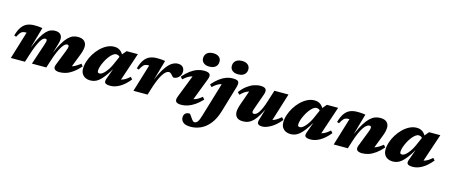

<svg xmlns="http://www.w3.org/2000/svg" viewBox="-56 -1456 5706 2441"><g transform="rotate(15 2797.0 -235.0)"><path d="M803 -39.5 764 -91Q793 -90 818.2 -96.2Q843.5 -102.5 871.2 -118.2Q899 -134 935.5 -162L959 -132Q912 -78.5 867.5 -46.2Q823 -14 780 0.5Q737 15 693.5 15Q645 15 626.5 -5.2Q608 -25.5 624 -66L700.5 -260.5Q712 -290 716 -304.2Q720 -318.5 720 -326.5Q720 -338 714.8 -344.5Q709.5 -351 697.5 -351Q685 -351 669.2 -339.5Q653.5 -328 634.2 -299.2Q615 -270.5 592.5 -219.8Q570 -169 545 -90.5L516 0H326.5L415 -266Q421.5 -285.5 425 -298Q428.5 -310.5 430 -318Q431.5 -325.5 431.5 -330Q431.5 -340.5 426 -345.5Q420.5 -350.5 410.5 -350.5Q395.5 -350.5 379.5 -337.5Q363.5 -324.5 345.8 -294.5Q328 -264.5 307.5 -214.5Q287 -164.5 263.5 -90.5L235 0H49L159.5 -362.5Q157.5 -362.5 155.8 -362.5Q154 -362.5 152 -362.5Q128 -362.5 111.2 -357.2Q94.5 -352 79.5 -334Q64.5 -316 44 -278L16.5 -287.5Q37.5 -361.5 67.8 -403Q98 -444.5 138.8 -461.5Q179.5 -478.5 232.5 -478.5Q253.5 -478.5 269.2 -477.8Q285 -477 301 -475.5Q317 -474 338 -470.5L259 -194L263.5 -203Q297.5 -288 328.5 -342.2Q359.5 -396.5 388.5 -426.5Q417.5 -456.5 446.2 -468Q475 -479.5 504.5 -479.5Q550.5 -479.5 574.2 -457.5Q598 -435.5 598 -394Q598 -380.5 595.2 -364.8Q592.5 -349 587 -331.5L545 -189H543.5Q579 -276.5 611.8 -333.2Q644.5 -390 675.8 -421.8Q707 -453.5 738.5 -466.5Q770 -479.5 803 -479.5Q863 -479.5 890.8 -452.2Q918.5 -425 918.5 -383.5Q918.5 -363 912.5 -334.2Q906.5 -305.5 891.5 -267.5Z M1291 -58 1346 -211.5H1349Q1306.5 -139 1272.2 -94.2Q1238 -49.5 1208.8 -25.8Q1179.5 -2 1151.8 6.5Q1124 15 1094.5 15Q1061 15 1033 1.5Q1005 -12 987.8 -38.8Q970.5 -65.5 970.5 -106Q970.5 -154.5 987.8 -206.8Q1005 -259 1035.2 -307.2Q1065.5 -355.5 1105.2 -394.2Q1145 -433 1190.8 -455.8Q1236.5 -478.5 1284 -478.5Q1329 -478.5 1361.5 -455.8Q1394 -433 1417.5 -380.5L1393 -345.5Q1385 -368.5 1370.5 -380.2Q1356 -392 1332.5 -392Q1311 -392 1287.5 -373.5Q1264 -355 1241.5 -324.8Q1219 -294.5 1201 -259Q1183 -223.5 1172 -189.8Q1161 -156 1161 -131Q1161 -114 1167.2 -107.5Q1173.5 -101 1189.5 -101Q1205 -101 1223.8 -113.8Q1242.5 -126.5 1261.8 -149Q1281 -171.5 1299.2 -200.5Q1317.5 -229.5 1331.5 -262L1390 -395L1448.5 -464.5H1596.5L1453 -36.5L1421 -90Q1451 -91 1477 -97.8Q1503 -104.5 1528.8 -120.2Q1554.5 -136 1584.5 -163L1609.5 -134.5Q1545 -56 1482.5 -20.5Q1420 15 1361.5 15Q1310 15 1293 -1.2Q1276 -17.5 1291 -58Z M1773 -362.5Q1771 -362.5 1769.2 -362.5Q1767.5 -362.5 1765.5 -362.5Q1741.5 -362.5 1724.8 -357.2Q1708 -352 1693 -334Q1678 -316 1657.5 -278L1630 -287.5Q1651 -361.5 1681.2 -403Q1711.5 -444.5 1752.2 -461.5Q1793 -478.5 1846 -478.5Q1869 -478.5 1885.5 -477.8Q1902 -477 1917.8 -475.2Q1933.5 -473.5 1953.5 -470.5L1874.5 -194L1877 -203Q1920 -306.5 1960.8 -367Q2001.5 -427.5 2041.2 -453.5Q2081 -479.5 2121 -479.5Q2164.5 -479.5 2186.5 -456.8Q2208.5 -434 2208.5 -396.5Q2208.5 -369 2194.8 -345.5Q2181 -322 2159.2 -308Q2137.5 -294 2112.5 -294Q2106.5 -294 2098.2 -301.5Q2090 -309 2079.5 -321.5Q2069 -334 2058.8 -340.8Q2048.5 -347.5 2037.5 -347.5Q2023.5 -347.5 2008 -337.8Q1992.5 -328 1976 -307.8Q1959.5 -287.5 1942.8 -256.2Q1926 -225 1908.8 -181.8Q1891.5 -138.5 1874.5 -83L1849 0H1662.5Z M2227.5 -80 2360 -418.5 2398 -375.5Q2363.5 -376.5 2336 -370Q2308.5 -363.5 2282 -346.8Q2255.5 -330 2223.5 -301L2197 -330Q2245 -384.5 2290.2 -417.5Q2335.5 -450.5 2378.8 -465Q2422 -479.5 2463.5 -479.5Q2525 -479.5 2541.2 -456.5Q2557.5 -433.5 2538 -385L2405.5 -39.5L2364 -91Q2399.5 -89.5 2427.2 -95.2Q2455 -101 2480.8 -115.8Q2506.5 -130.5 2536 -155L2561 -124.5Q2514.5 -75.5 2469.5 -44.8Q2424.5 -14 2380.8 0.5Q2337 15 2294 15Q2240.5 15 2223.8 -6.8Q2207 -28.5 2227.5 -80ZM2410 -631Q2410 -658.5 2422.5 -679.5Q2435 -700.5 2459.8 -712.5Q2484.5 -724.5 2521 -724.5Q2569 -724.5 2596.8 -701.8Q2624.5 -679 2624.5 -640Q2624.5 -612.5 2612 -591.5Q2599.5 -570.5 2574.8 -558.5Q2550 -546.5 2513 -546.5Q2465.5 -546.5 2437.8 -569.5Q2410 -592.5 2410 -631Z M2788.5 -631Q2788.5 -658.5 2801 -679.5Q2813.5 -700.5 2838.5 -712.5Q2863.5 -724.5 2900 -724.5Q2948 -724.5 2975.8 -701.8Q3003.5 -679 3003.5 -640Q3003.5 -612.5 2991 -591.5Q2978.5 -570.5 2953.8 -558.5Q2929 -546.5 2891.5 -546.5Q2844 -546.5 2816.2 -569.5Q2788.5 -592.5 2788.5 -631ZM2816 -44.5Q2784.5 62.5 2732.5 128.2Q2680.5 194 2616 224Q2551.5 254 2481.5 254Q2412.5 254 2382.5 228.2Q2352.5 202.5 2352.5 162.5Q2352.5 134 2370.2 114.2Q2388 94.5 2425 94.5Q2431 94.5 2440.8 105.8Q2450.5 117 2464.5 139.5Q2478.5 161.5 2490.8 173.5Q2503 185.5 2511.5 185.5Q2524.5 185.5 2535.2 180Q2546 174.5 2555 162Q2564 149.5 2572.5 129.2Q2581 109 2589.5 80L2739 -418.5L2777 -375.5Q2743.5 -376.5 2717.2 -370Q2691 -363.5 2665.5 -347.2Q2640 -331 2609 -302.5L2582.5 -331.5Q2629 -385 2673 -417.5Q2717 -450 2759.2 -464.8Q2801.5 -479.5 2842.5 -479.5Q2883.5 -479.5 2902.8 -470Q2922 -460.5 2924.5 -439.5Q2927 -418.5 2917 -385Z M3301.5 -59 3359 -252 3363.5 -242.5Q3330.5 -173.5 3301.2 -124.2Q3272 -75 3242.2 -44.2Q3212.5 -13.5 3179.2 0.8Q3146 15 3106 15Q3049.5 15 3023.5 -12.2Q2997.5 -39.5 2997.5 -81Q2997.5 -102 3004 -130.2Q3010.5 -158.5 3024.5 -197.5L3105 -425.5L3140.5 -376.5Q3106 -377 3079.2 -369.2Q3052.5 -361.5 3028.2 -344.8Q3004 -328 2976 -300L2949 -328Q2989.5 -381.5 3033 -414.8Q3076.5 -448 3120.5 -463.8Q3164.5 -479.5 3207.5 -479.5Q3263 -479.5 3278.8 -455.8Q3294.5 -432 3277.5 -384.5L3213.5 -204Q3202.5 -174 3198.2 -159.5Q3194 -145 3194 -136Q3194 -125.5 3200.2 -119.5Q3206.5 -113.5 3218.5 -113.5Q3233 -113.5 3248.2 -124.2Q3263.5 -135 3279.2 -158.5Q3295 -182 3311.8 -220.2Q3328.5 -258.5 3346 -314L3393.5 -464.5H3579L3445.5 -35L3408.5 -90.5Q3438.5 -91 3464.2 -98.2Q3490 -105.5 3516.8 -121.8Q3543.5 -138 3574.5 -165.5L3600.5 -135.5Q3537.5 -59 3473 -22Q3408.5 15 3360.5 15Q3319 15 3304 -1.8Q3289 -18.5 3301.5 -59Z M3927 -58 3982 -211.5H3985Q3942.5 -139 3908.2 -94.2Q3874 -49.5 3844.8 -25.8Q3815.5 -2 3787.8 6.5Q3760 15 3730.5 15Q3697 15 3669 1.5Q3641 -12 3623.8 -38.8Q3606.5 -65.5 3606.5 -106Q3606.5 -154.5 3623.8 -206.8Q3641 -259 3671.2 -307.2Q3701.5 -355.5 3741.2 -394.2Q3781 -433 3826.8 -455.8Q3872.5 -478.5 3920 -478.5Q3965 -478.5 3997.5 -455.8Q4030 -433 4053.5 -380.5L4029 -345.5Q4021 -368.5 4006.5 -380.2Q3992 -392 3968.5 -392Q3947 -392 3923.5 -373.5Q3900 -355 3877.5 -324.8Q3855 -294.5 3837 -259Q3819 -223.5 3808 -189.8Q3797 -156 3797 -131Q3797 -114 3803.2 -107.5Q3809.5 -101 3825.5 -101Q3841 -101 3859.8 -113.8Q3878.5 -126.5 3897.8 -149Q3917 -171.5 3935.2 -200.5Q3953.5 -229.5 3967.5 -262L4026 -395L4084.5 -464.5H4232.5L4089 -36.5L4057 -90Q4087 -91 4113 -97.8Q4139 -104.5 4164.8 -120.2Q4190.5 -136 4220.5 -163L4245.5 -134.5Q4181 -56 4118.5 -20.5Q4056 15 3997.5 15Q3946 15 3929 -1.2Q3912 -17.5 3927 -58Z M4293.5 -278 4266 -287.5Q4287 -361.5 4317.2 -403Q4347.5 -444.5 4388.2 -461.5Q4429 -478.5 4482 -478.5Q4503 -478.5 4519 -477.8Q4535 -477 4551.5 -475.5Q4568 -474 4589.5 -470.5L4510.5 -194L4514.5 -202Q4551 -285.5 4584.8 -339.5Q4618.5 -393.5 4651 -424.2Q4683.5 -455 4716.8 -467.2Q4750 -479.5 4785 -479.5Q4844.5 -479.5 4871.8 -452.2Q4899 -425 4899 -383.5Q4899 -363 4893.2 -334.5Q4887.5 -306 4872.5 -267.5L4784.5 -39.5L4745.5 -91Q4774.5 -90 4799.8 -96.2Q4825 -102.5 4853 -118.2Q4881 -134 4917 -162L4941 -132Q4893.5 -78.5 4849 -46.2Q4804.5 -14 4761.5 0.5Q4718.5 15 4675.5 15Q4626.5 15 4608.2 -5.2Q4590 -25.5 4605.5 -66L4680.5 -259Q4692 -288.5 4696 -302.8Q4700 -317 4700 -326.5Q4700 -337 4694.5 -343.2Q4689 -349.5 4676.5 -349.5Q4660 -349.5 4641 -336Q4622 -322.5 4601.2 -292.5Q4580.5 -262.5 4558.2 -212.8Q4536 -163 4513 -90.5L4484.5 0H4298.5L4409 -362.5Q4407 -362.5 4405.2 -362.5Q4403.5 -362.5 4401.5 -362.5Q4377.5 -362.5 4360.8 -357.2Q4344 -352 4329 -334Q4314 -316 4293.5 -278Z M5272 -58 5327 -211.5H5330Q5287.5 -139 5253.2 -94.2Q5219 -49.5 5189.8 -25.8Q5160.5 -2 5132.8 6.5Q5105 15 5075.5 15Q5042 15 5014 1.5Q4986 -12 4968.8 -38.8Q4951.5 -65.5 4951.5 -106Q4951.5 -154.5 4968.8 -206.8Q4986 -259 5016.2 -307.2Q5046.5 -355.5 5086.2 -394.2Q5126 -433 5171.8 -455.8Q5217.5 -478.5 5265 -478.5Q5310 -478.5 5342.5 -455.8Q5375 -433 5398.5 -380.5L5374 -345.5Q5366 -368.5 5351.5 -380.2Q5337 -392 5313.5 -392Q5292 -392 5268.5 -373.5Q5245 -355 5222.5 -324.8Q5200 -294.5 5182 -259Q5164 -223.5 5153 -189.8Q5142 -156 5142 -131Q5142 -114 5148.2 -107.5Q5154.5 -101 5170.5 -101Q5186 -101 5204.8 -113.8Q5223.5 -126.5 5242.8 -149Q5262 -171.5 5280.2 -200.5Q5298.5 -229.5 5312.5 -262L5371 -395L5429.5 -464.5H5577.5L5434 -36.5L5402 -90Q5432 -91 5458 -97.8Q5484 -104.5 5509.8 -120.2Q5535.5 -136 5565.5 -163L5590.5 -134.5Q5526 -56 5463.5 -20.5Q5401 15 5342.5 15Q5291 15 5274 -1.2Q5257 -17.5 5272 -58Z"/></g></svg>

Font: Newsreader ExtraBold
Style: Italic
Weight: 800
Italic angle: -17°
Designer: Hugues Gentile
Foundry: Production Type
Version: Version 1.003